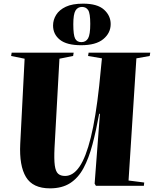

<svg xmlns="http://www.w3.org/2000/svg" viewBox="-20 -1019 849 1053"><path d="M685 -29 771 -18 769 0H506L499 -12L528 -395H524Q507 -302 487 -226.5Q467 -151 438 -97Q409 -43 364.5 -14.5Q320 14 254 14Q160 14 122.5 -48Q85 -110 91 -230L115 -697L41 -712L44 -730H384L381 -712L306 -697L279 -208Q276 -145 280.5 -112Q285 -79 298.5 -66.5Q312 -54 337 -54Q381 -54 416 -105Q451 -156 478 -265Q505 -374 524 -548L539 -699L463 -712L466 -730H804L801 -712L728 -699ZM425 -771Q346 -771 308.5 -801Q271 -831 271 -879Q271 -910 288 -937.5Q305 -965 341 -982Q377 -999 436 -999Q514 -999 550.5 -966Q587 -933 587 -887Q587 -838 546.5 -804.5Q506 -771 425 -771ZM426 -788Q451 -788 463 -808.5Q475 -829 475 -888Q475 -946 463.5 -963.5Q452 -981 430 -981Q406 -981 394 -961Q382 -941 382 -886Q382 -827 392 -807.5Q402 -788 426 -788Z"/></svg>

Font: Literata 72pt ExtraBold
Style: Italic
Weight: 800
Italic angle: -2°
Designer: Latin by Veronika Burian and Jose Scaglione. Greek by Irene Vlachou. Cyrillic by Vera Evstafieva
Foundry: TypeTogether
Version: Version 3.002